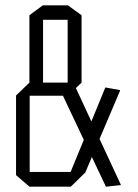

<svg xmlns="http://www.w3.org/2000/svg" viewBox="-20 -698 517 718"><path d="M141 -624V-678H233V-624ZM90 -389V-641L140 -678H141V-389ZM376 0 196 -381H215H258L432 -7V-6L378 0ZM91 0V-55H244V0ZM91 -340V-389H233V-340ZM90 0 40 -43V-341L90 -389H91V0ZM244 0V-55L374 -371L429 -361V-359L299 -53L245 0ZM233 -340V-678H234L285 -641V-389L234 -340Z"/></svg>

Font: Foldit Light
Style: Regular
Weight: 300
Version: Version 1.003